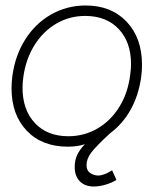

<svg xmlns="http://www.w3.org/2000/svg" viewBox="-20 -525 599 699"><path d="M388 95 404 130Q386 141 363.5 147.5Q341 154 322 154Q289 154 270.5 135Q252 116 252 83Q252 59 260.5 40Q269 21 289 0Q261 9 227 9Q133 9 77.5 -49Q22 -107 22 -204Q22 -226 25 -248Q35 -323 72 -381.5Q109 -440 166.5 -472.5Q224 -505 292 -505Q385 -505 441 -446Q497 -387 497 -289Q497 -268 494 -245Q485 -179 456 -126.5Q427 -74 381 -40Q330 7 312.5 30Q295 53 295 76Q295 96 308.5 105Q322 114 337 114Q359 114 388 95ZM62 -206Q62 -125 107 -77Q152 -29 229 -29Q286 -29 334.5 -57Q383 -85 414.5 -136Q446 -187 454 -253Q457 -273 457 -292Q457 -372 412 -419.5Q367 -467 290 -467Q233 -467 185 -439Q137 -411 105.5 -360.5Q74 -310 65 -245Q62 -224 62 -206Z"/></svg>

Font: Bellota Text Light
Style: Italic
Weight: 300
Italic angle: -7.5°
Designer: Kemie Guaida
Foundry: Kemie Guaida
Version: Version 4.001